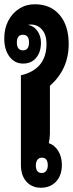

<svg xmlns="http://www.w3.org/2000/svg" viewBox="-32 -871 342 900"><path d="M160 9Q117 9 91.5 -20Q66 -49 66 -98V-518Q186 -546 186 -666Q186 -707 165.5 -731.5Q145 -756 112 -756Q106 -756 100 -754Q126 -750 143 -726.5Q160 -703 160 -671Q160 -627 137.5 -600Q115 -573 76 -573Q37 -573 12.5 -605.5Q-12 -638 -12 -691Q-12 -737 6.5 -773Q25 -809 57.5 -830Q90 -851 131 -851Q205 -851 247.5 -801Q290 -751 290 -665Q290 -546 202 -469V-246Q202 -225 197 -200Q224 -191 241 -163.5Q258 -136 258 -98Q258 -49 231 -20Q204 9 160 9ZM76 -635Q104 -635 104 -672Q104 -708 76 -708Q47 -708 47 -672Q47 -635 76 -635ZM164 -60Q177 -60 184.5 -70Q192 -80 192 -96Q192 -132 164 -132Q151 -132 143.5 -122Q136 -112 136 -96Q136 -60 164 -60Z"/></svg>

Font: Noto Sans Thai Looped UI Condensed ExtraBold
Style: Regular
Weight: 800
Width: 3
Designer: Cadson Demak Team
Foundry: Cadson Demak Co., Ltd.
Version: Version 1.000